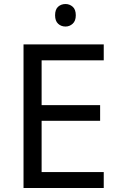

<svg xmlns="http://www.w3.org/2000/svg" viewBox="-20 -935 596 955"><path d="M496 0H97V-714H496V-635H187V-412H478V-334H187V-79H496ZM306 -915Q326 -915 341.5 -901.5Q357 -888 357 -859Q357 -831 341.5 -817Q326 -803 306 -803Q284 -803 269 -817Q254 -831 254 -859Q254 -888 269 -901.5Q284 -915 306 -915Z"/></svg>

Font: Noto Sans Gothic
Style: Regular
Weight: 400
Designer: Monotype Design Team
Foundry: Monotype Imaging Inc.
Version: Version 2.001; ttfautohint (v1.8.4.7-5d5b)